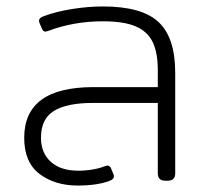

<svg xmlns="http://www.w3.org/2000/svg" viewBox="-20 -560 638 595"><path d="M55 -133Q55 -290 269 -290H469V-343Q469 -396 453.5 -429Q438 -462 401 -478Q364 -494 299 -494Q208 -494 129 -464L121 -462Q113 -462 109 -473L102 -490Q101 -492 101 -496Q101 -505 116 -510Q153 -524 203 -532Q253 -540 299 -540Q420 -540 471.5 -491.5Q523 -443 523 -335V-23Q523 0 500 0H492Q469 0 469 -23V-241H267Q188 -241 147.5 -216.5Q107 -192 107 -133Q107 -86 137.5 -58.5Q168 -31 223 -31Q246 -31 268.5 -35Q291 -39 305 -45L313 -47Q321 -47 325 -36L332 -19Q333 -17 333 -13Q333 -4 318 1Q280 15 221 15Q150 15 102.5 -21Q55 -57 55 -133Z"/></svg>

Font: Mitr ExtraLight
Style: Regular
Weight: 275
Designer: Thanarat Vachiruckul
Foundry: Cadson Demak Co.,Ltd.
Version: Version 1.001